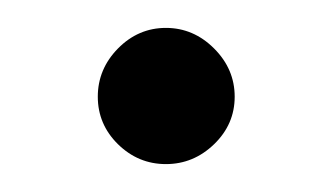

<svg xmlns="http://www.w3.org/2000/svg" viewBox="-20 -112 238 139"><path d="M65.4 -7.6Q50.8 -22 50.8 -42Q50.8 -62 65.4 -76.9Q80.1 -91.8 100.1 -91.8Q120.1 -91.8 135 -76.9Q149.9 -62 149.9 -42Q149.9 -22 135 -7.6Q120.1 6.8 100.1 6.8Q80.1 6.8 65.4 -7.6Z"/></svg>

Font: Dehuti Alt
Style: Book
Weight: 400
Version: Version 1.2